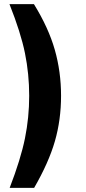

<svg xmlns="http://www.w3.org/2000/svg" viewBox="-20 -732 418 934"><path d="M27 182Q81 42 101.5 -59.5Q122 -161 122 -266Q122 -372 101.5 -473Q81 -574 26 -712H145Q216 -597 246.5 -490Q277 -383 277 -266Q277 -149 247 -45Q217 59 146 182Z"/></svg>

Font: Muli ExtraBold
Style: Regular
Weight: 800
Designer: Vernon Adams
Foundry: Vernon Adams
Version: Version 2.000